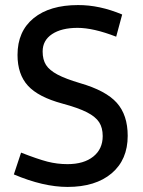

<svg xmlns="http://www.w3.org/2000/svg" viewBox="-20 -736 568 765"><path d="M466.8 -678.2 442.9 -589.8Q352.1 -625 289.1 -625Q225.1 -625 187.5 -600.1Q149.9 -575.2 149.9 -530.8Q149.9 -498.5 163.3 -477.3Q176.8 -456.1 209 -439Q241.2 -421.9 298.8 -404.8Q401.9 -375 445.3 -326.4Q488.8 -277.8 488.8 -194.8Q488.8 -99.6 424.8 -45.4Q360.8 8.8 249 8.8Q152.8 8.8 35.2 -41L64 -127.9Q129.9 -102.1 168.9 -92Q208 -82 249 -82Q314 -82 351.6 -112.1Q389.2 -142.1 389.2 -193.8Q389.2 -227.1 375 -249Q360.8 -271 326.4 -288.6Q292 -306.2 229 -323.2Q132.8 -349.1 91.3 -394.5Q49.8 -439.9 49.8 -517.1Q49.8 -611.3 114 -663.6Q178.2 -715.8 291 -715.8Q376 -716.3 466.8 -678.2Z"/></svg>

Font: Sarala
Style: Regular
Weight: 400
Designer: Andres Torresi
Foundry: Huerta Tipografica
Version: Version 1.004;PS 001.003;hotconv 1.0.70;makeotf.lib2.5.58329